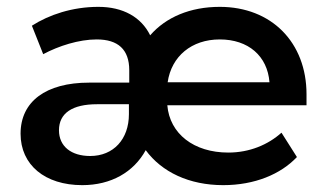

<svg xmlns="http://www.w3.org/2000/svg" viewBox="-20 -530 953 560"><path d="M220 10C304 10 370 -28 405 -92C452 -28 532 10 631 10C723 10 799 -22 846 -72L801 -143C762 -108 708 -85 646 -85C545 -85 475 -140 468 -223H874V-255C874 -406 772 -510 621 -510C535 -510 464 -480 418 -427C392 -480 339 -510 267 -510C191 -510 123 -487 73 -455L106 -372C151 -396 210 -415 262 -415C324 -415 357 -386 357 -325V-289H240C114 -289 40 -234 40 -140C40 -49 111 10 220 10ZM243 -75C188 -75 152 -103 152 -150C152 -200 191 -226 263 -226H356V-197C356 -124 311 -75 243 -75ZM469 -290C480 -366 539 -415 621 -415C704 -415 760 -367 766 -290Z"/></svg>

Font: Gully Medium
Style: Regular
Weight: 500
Designer: jaikishan Patel
Foundry: MagicType
Version: Version 1.000;Glyphs 3.2 (3242)